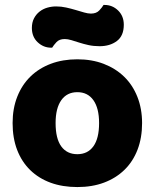

<svg xmlns="http://www.w3.org/2000/svg" viewBox="-20 -741 626 777"><path d="M555 -243Q555 -183 536.5 -135Q518 -87 483.5 -53.5Q449 -20 401 -2Q353 16 293 16Q233 16 185 -1.5Q137 -19 102.5 -52.5Q68 -86 49.5 -134Q31 -182 31 -243Q31 -302 50 -350Q69 -398 103.5 -431.5Q138 -465 186 -483Q234 -501 293 -501Q352 -501 400 -482.5Q448 -464 482.5 -430.5Q517 -397 536 -349Q555 -301 555 -243ZM293 -368Q251 -368 228 -335.5Q205 -303 205 -243Q205 -180 228 -148.5Q251 -117 293 -117Q335 -117 358 -149Q381 -181 381 -243Q381 -303 358 -335.5Q335 -368 293 -368ZM207 -715Q228 -715 248 -710.5Q268 -706 286.5 -700.5Q305 -695 320.5 -690.5Q336 -686 348 -686Q370 -686 382 -699Q394 -712 399 -721H403Q435 -721 458 -698.5Q481 -676 481 -641Q481 -596 453 -575Q425 -554 383 -554Q359 -554 338.5 -558.5Q318 -563 301 -568.5Q284 -574 269 -578.5Q254 -583 242 -583Q220 -583 208.5 -570.5Q197 -558 191 -548H187Q156 -548 132.5 -570Q109 -592 109 -628Q109 -650 117.5 -666.5Q126 -683 140 -694Q154 -705 171.5 -710Q189 -715 207 -715Z"/></svg>

Font: Baloo Chettan 2 ExtraBold
Style: Regular
Weight: 800
Designer: Maithili Shingre, Unnati Kotecha and Ek Type
Foundry: Ek Type
Version: Version 1.640;hotconv 1.0.111;makeotfexe 2.5.65597; ttfautoh